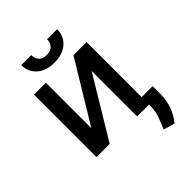

<svg xmlns="http://www.w3.org/2000/svg" viewBox="-257 -861 1185 1185"><g transform="rotate(-45 336.0 -268.0)"><path d="M175.4 -148.8 415.8 -545.5H530.2V0H426.1V-397L186.8 0H71.4V-545.5H175.4ZM370.4 -730.1H457.7Q457.7 -670.1 415.3 -632.6Q372.9 -595.2 300.8 -595.2Q229 -595.2 186.8 -632.6Q144.5 -670.1 144.5 -730.1H231.5Q231.5 -703.5 247.3 -683.1Q263.1 -662.6 300.8 -662.6Q338.1 -662.6 354.2 -682.9Q370.4 -703.1 370.4 -730.1ZM626.1 -64.6V8.2Q625 111.9 558.9 194.2L484.7 172.9Q502.5 133.2 516.3 95.2Q530.2 57.2 530.2 12.1V-64.6Z"/></g></svg>

Font: Inter Zeller Medium
Style: Regular
Weight: 500
Designer: Rasmus Andersson; Joe Bland
Foundry: zeller
Version: Version 3.015;git-dec3a8cb1